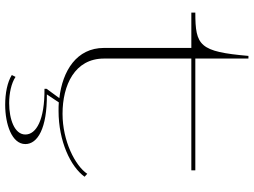

<svg xmlns="http://www.w3.org/2000/svg" viewBox="-136 -604 956 723"><g transform="rotate(90 341.5 -242.0)"><path d="M27 -485H160V-156C160 -53 246 0 349 12L314 60V68C431 67 486 99 486 140C486 181 428 201 368 201C331 201 293 193 269 177L262 191C289 208 331 216 374 216C447 216 522 191 522 140C522 94 463 58 335 59L365 14C376 15 386 15 397 15C511 15 607 -30 645 -83L634 -93C604 -48 511 0 408 0C300 0 200 -46 200 -156V-485H621V-500H200V-700H190C174 -516 152 -500 27 -500Z"/></g></svg>

Font: Sprat Extended Thin
Style: Regular
Weight: 100
Width: 9
Designer: Ethan Nakache
Foundry: Collletttivo
Version: Version 2.000;Glyphs 3.2 (3217)